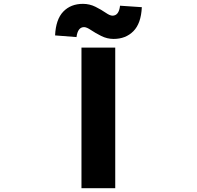

<svg xmlns="http://www.w3.org/2000/svg" viewBox="-20 -996 1040 1016"><path d="M411.1 0V-744.1H589.8V0ZM581.1 -790Q546.9 -790 515.6 -805.7Q484.4 -821.3 461.4 -836.9Q438.5 -852.5 424.8 -852.5Q391.6 -852.5 384.8 -799.8L271.5 -808.6Q275.4 -893.6 314.9 -934.6Q354.5 -975.6 418.9 -975.6Q454.1 -975.6 485.4 -960Q516.6 -944.3 539.1 -928.7Q561.5 -913.1 575.2 -913.1Q609.4 -913.1 615.2 -965.8L730.5 -958Q726.6 -872.1 686 -831.1Q645.5 -790 581.1 -790Z"/></svg>

Font: Gen Shin Gothic Monospace Heavy
Style: Bold
Weight: 800
Designer: [Source Han Sans]
Ryoko NISHIZUKA  (kana & ideographs); Paul D. Hunt (Latin, Greek & Cyrillic); Wenlong ZHANG  (bopomofo
Version: Version 1.002.20150607